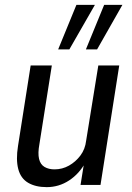

<svg xmlns="http://www.w3.org/2000/svg" viewBox="-20 -760 541 789"><path d="M172 9Q126 9 95.5 -9Q65 -27 55 -65.5Q45 -104 54 -160L106 -491H193L142 -168Q135 -130 140.5 -107Q146 -84 163 -74Q180 -64 204 -64Q236 -64 263.5 -79.5Q291 -95 310.5 -121Q330 -147 334 -182L384 -491H470L393 0H311L326 -94H332Q306 -46 264 -18.5Q222 9 172 9ZM333 -557 408 -740H483L379 -557ZM219 -557 294 -740H370L265 -557Z"/></svg>

Font: Nunito Sans 10pt Condensed Medium
Style: Italic
Weight: 500
Width: 3
Italic angle: -9°
Designer: Vernon Adams
Foundry: Vernon Adams
Version: Version 3.101;gftools[0.9.27]